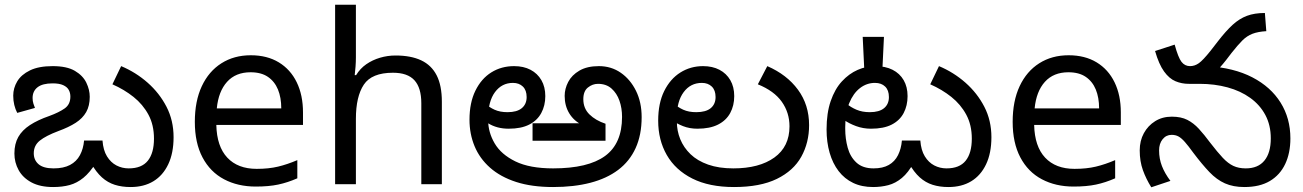

<svg xmlns="http://www.w3.org/2000/svg" viewBox="-20 -780 5519 813"><path d="M533 12Q496 12 466 2.5Q436 -7 411.5 -29Q387 -51 365 -90H386Q360 -49 333 -27Q306 -5 275 3.5Q244 12 205 12Q150 12 113.5 -7.5Q77 -27 59 -59.5Q41 -92 41 -130Q41 -171 57.5 -200Q74 -229 107 -250.5Q140 -272 189 -289Q230 -304 254 -321Q278 -338 278 -371Q278 -387 271 -399.5Q264 -412 247.5 -419.5Q231 -427 203 -427Q160 -427 139 -410.5Q118 -394 118 -365Q118 -352 121.5 -341Q125 -330 128 -323L53 -302Q45 -317 40.5 -335.5Q36 -354 36 -375Q36 -407 53 -435.5Q70 -464 107 -482Q144 -500 203 -500Q263 -500 297 -480Q331 -460 345.5 -430Q360 -400 360 -370Q360 -332 345 -305.5Q330 -279 300.5 -260Q271 -241 227 -225Q174 -205 148.5 -184.5Q123 -164 123 -131Q123 -102 143.5 -84.5Q164 -67 207 -67Q249 -67 276.5 -81.5Q304 -96 318.5 -123Q333 -150 336 -185H414Q417 -144 433 -118Q449 -92 473 -79.5Q497 -67 525 -67Q580 -67 606 -99.5Q632 -132 632 -193Q632 -251 608.5 -294.5Q585 -338 545.5 -369.5Q506 -401 456 -423L493 -500Q555 -474 605 -430Q655 -386 685 -328Q715 -270 715 -199Q715 -132 692.5 -84.5Q670 -37 629.5 -12.5Q589 12 533 12Z M1042 -546Q1111 -546 1160.5 -516Q1210 -486 1236.5 -431.5Q1263 -377 1263 -304V-251H896Q898 -160 942.5 -112.5Q987 -65 1067 -65Q1118 -65 1157.5 -74.5Q1197 -84 1239 -102V-25Q1198 -7 1158 1.5Q1118 10 1063 10Q987 10 928.5 -21Q870 -52 837.5 -113.5Q805 -175 805 -264Q805 -352 834.5 -415Q864 -478 917.5 -512Q971 -546 1042 -546ZM1041 -474Q978 -474 941.5 -433.5Q905 -393 898 -321H1171Q1171 -367 1157 -401Q1143 -435 1114.5 -454.5Q1086 -474 1041 -474Z M1487 -537Q1487 -518 1485.5 -498Q1484 -478 1482 -462H1488Q1505 -490 1531 -508Q1557 -526 1589 -535.5Q1621 -545 1655 -545Q1720 -545 1763.5 -524.5Q1807 -504 1829 -461Q1851 -418 1851 -349V0H1764V-343Q1764 -408 1735 -440Q1706 -472 1644 -472Q1554 -472 1520.5 -421.5Q1487 -371 1487 -277V0H1399V-760H1487Z M2322 12Q2232 12 2165.5 -9.5Q2099 -31 2055 -70Q2011 -109 1989.5 -161Q1968 -213 1968 -273Q1968 -345 1993 -396Q2018 -447 2060.5 -473.5Q2103 -500 2157 -500Q2197 -500 2226.5 -484.5Q2256 -469 2272.5 -440.5Q2289 -412 2289 -373Q2289 -333 2272 -301.5Q2255 -270 2221 -252.5Q2187 -235 2134 -235Q2084 -235 2047 -258Q2010 -281 1990 -304L2014 -366Q2022 -355 2036.5 -340.5Q2051 -326 2074 -315.5Q2097 -305 2129 -305Q2169 -305 2189.5 -322Q2210 -339 2210 -369Q2210 -398 2194 -413.5Q2178 -429 2152 -429Q2105 -429 2076 -390Q2047 -351 2047 -280V-271Q2047 -220 2074.5 -173Q2102 -126 2162.5 -96.5Q2223 -67 2322 -67Q2470 -67 2542 -119.5Q2614 -172 2614 -285Q2614 -322 2603 -353.5Q2592 -385 2569.5 -405Q2547 -425 2512 -425Q2489 -425 2469.5 -409.5Q2450 -394 2450 -360Q2450 -321 2476 -295.5Q2502 -270 2544 -256V-184H2235V-258H2454L2445 -251Q2410 -268 2390.5 -300Q2371 -332 2371 -374Q2371 -404 2386 -433Q2401 -462 2433.5 -481Q2466 -500 2516 -500Q2568 -500 2608.5 -472Q2649 -444 2673 -395.5Q2697 -347 2697 -284Q2697 -209 2671.5 -153Q2646 -97 2597.5 -60.5Q2549 -24 2479.5 -6Q2410 12 2322 12Z M3088 12Q2983 12 2911.5 -24Q2840 -60 2803.5 -123.5Q2767 -187 2767 -269Q2767 -343 2792.5 -394.5Q2818 -446 2861 -473Q2904 -500 2957 -500Q2997 -500 3026.5 -484.5Q3056 -469 3072.5 -440.5Q3089 -412 3089 -373Q3089 -333 3072 -301.5Q3055 -270 3020.5 -252.5Q2986 -235 2933 -235Q2900 -235 2872 -246Q2844 -257 2823.5 -273Q2803 -289 2790 -304L2813 -366Q2821 -355 2835.5 -340.5Q2850 -326 2873 -315.5Q2896 -305 2928 -305Q2969 -305 2989.5 -322Q3010 -339 3010 -369Q3010 -398 2994 -413.5Q2978 -429 2952 -429Q2904 -429 2875 -390Q2846 -351 2846 -284V-266Q2846 -226 2860.5 -190.5Q2875 -155 2904 -127Q2933 -99 2978.5 -83Q3024 -67 3085 -67Q3195 -67 3259 -113Q3323 -159 3323 -245Q3323 -303 3290.5 -349Q3258 -395 3189 -423L3229 -500Q3312 -464 3359 -400Q3406 -336 3406 -250Q3406 -176 3373 -116.5Q3340 -57 3269.5 -22.5Q3199 12 3088 12Z M3996 12Q3959 12 3929 2.5Q3899 -7 3874.5 -29Q3850 -51 3828 -90L3849 -91Q3826 -49 3799 -26.5Q3772 -4 3741.5 4Q3711 12 3677 12Q3629 12 3592.5 -5.5Q3556 -23 3531 -55.5Q3506 -88 3493 -133Q3480 -178 3480 -232Q3480 -301 3497.5 -352Q3515 -403 3545 -435.5Q3575 -468 3611.5 -484Q3648 -500 3686 -500Q3729 -500 3759.5 -484.5Q3790 -469 3806.5 -440.5Q3823 -412 3823 -373Q3823 -333 3806.5 -301.5Q3790 -270 3756 -252.5Q3722 -235 3668 -235Q3635 -235 3605 -246Q3575 -257 3552.5 -273Q3530 -289 3517 -304L3541 -366Q3549 -355 3565.5 -340.5Q3582 -326 3606.5 -315.5Q3631 -305 3663 -305Q3703 -305 3723.5 -322Q3744 -339 3744 -369Q3744 -398 3728 -413.5Q3712 -429 3685 -429Q3650 -429 3621.5 -407Q3593 -385 3576 -343.5Q3559 -302 3559 -242V-234Q3559 -193 3569.5 -154.5Q3580 -116 3606.5 -91.5Q3633 -67 3679 -67Q3718 -67 3743.5 -81.5Q3769 -96 3782.5 -123Q3796 -150 3799 -185H3877Q3880 -144 3896 -118Q3912 -92 3936 -79.5Q3960 -67 3988 -67Q4043 -67 4069 -99.5Q4095 -132 4095 -193Q4095 -251 4071.5 -294.5Q4048 -338 4008.5 -369.5Q3969 -401 3919 -423L3956 -500Q4018 -474 4068 -430Q4118 -386 4148 -328Q4178 -270 4178 -199Q4178 -132 4155.5 -84.5Q4133 -37 4092.5 -12.5Q4052 12 3996 12ZM3723 -624 3716 -478H3640L3633 -624Z M4505 -546Q4574 -546 4623.5 -516Q4673 -486 4699.5 -431.5Q4726 -377 4726 -304V-251H4359Q4361 -160 4405.5 -112.5Q4450 -65 4530 -65Q4581 -65 4620.5 -74.5Q4660 -84 4702 -102V-25Q4661 -7 4621 1.5Q4581 10 4526 10Q4450 10 4391.5 -21Q4333 -52 4300.5 -113.5Q4268 -175 4268 -264Q4268 -352 4297.5 -415Q4327 -478 4380.5 -512Q4434 -546 4505 -546ZM4504 -474Q4441 -474 4404.5 -433.5Q4368 -393 4361 -321H4634Q4634 -367 4620 -401Q4606 -435 4577.5 -454.5Q4549 -474 4504 -474Z M5249 12Q5202 12 5167 -3.5Q5132 -19 5101 -51.5Q5070 -84 5033 -133Q5012 -162 4997.5 -178.5Q4983 -195 4970.5 -202Q4958 -209 4941 -209Q4918 -209 4903 -190.5Q4888 -172 4888 -143Q4888 -108 4900 -77Q4912 -46 4936 -14L4855 13Q4833 -22 4819.5 -59.5Q4806 -97 4806 -143Q4806 -184 4823.5 -216Q4841 -248 4871.5 -267Q4902 -286 4942 -286Q4981 -286 5007.5 -272.5Q5034 -259 5056.5 -234.5Q5079 -210 5105 -175Q5135 -136 5157.5 -112Q5180 -88 5202.5 -77.5Q5225 -67 5255 -67Q5307 -67 5334 -100Q5361 -133 5361 -194Q5361 -250 5338 -293Q5315 -336 5274 -365.5Q5233 -395 5178 -410Q5123 -425 5059 -425H5015L5093 -500Q5205 -493 5283 -452.5Q5361 -412 5402.5 -345.5Q5444 -279 5444 -194Q5444 -132 5422 -85.5Q5400 -39 5357 -13.5Q5314 12 5249 12ZM5013 -425Q4984 -425 4957.5 -436Q4931 -447 4909 -477.5Q4887 -508 4871 -564L4954 -591Q4969 -536 4983 -518Q4997 -500 5019 -500Q5039 -500 5056.5 -512.5Q5074 -525 5106 -565L5137 -605Q5171 -649 5199.5 -675Q5228 -701 5260 -713Q5292 -725 5336 -725L5342 -648Q5307 -646 5283.5 -637Q5260 -628 5240.5 -608.5Q5221 -589 5195 -556L5172 -526Q5144 -490 5119 -468Q5094 -446 5068.5 -435.5Q5043 -425 5013 -425Z"/></svg>

Font: telugu25
Style: Book
Weight: 400
Designer: Jelle Bosma - Monotype Design Team
Foundry: Monotype Imaging Inc.
Version: Version 2.003